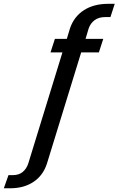

<svg xmlns="http://www.w3.org/2000/svg" viewBox="-196 -806 635 1030"><path d="M-175.5 204 -150.5 133.5H-127Q-95 133.5 -74.2 116.5Q-53.5 99.5 -44 70L139 -525H75L98.5 -597.5H162.5L179.5 -654Q201 -717 254 -751.2Q307 -785.5 384.5 -785.5H419.5L396.5 -714.5H370Q334 -714.5 311.8 -698Q289.5 -681.5 279.5 -653L263 -597.5H358L334.5 -525H239.5L56 71Q35.5 135 -16 169.5Q-67.5 204 -141.5 204Z"/></svg>

Font: Anybody Condensed Medium
Style: Italic
Weight: 500
Width: 3
Italic angle: -10°
Designer: Tyler Finck
Foundry: Etcetera Type Company
Version: Version 1.010; ttfautohint (v1.8.3) -l 8 -r 50 -G 200 -x 14 